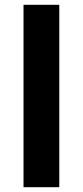

<svg xmlns="http://www.w3.org/2000/svg" viewBox="-20 -846 345 800"><path d="M227 -66H78V-826H227Z"/></svg>

Font: Noto Sans Malayalam UI
Style: Regular
Weight: 400
Designer: Jelle Bosma - Monotype Design Team
Foundry: Monotype Imaging Inc.
Version: Version 2.104